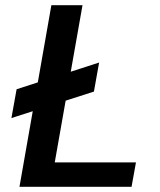

<svg xmlns="http://www.w3.org/2000/svg" viewBox="-20 -720 617 740"><path d="M24 -265 44 -376 362 -479 342 -367ZM55 0 178 -700H298L191 -94H504L487 0Z"/></svg>

Font: DM Sans 17pt SemiBold
Style: Italic
Weight: 600
Italic angle: -10°
Version: Version 4.004;gftools[0.9.30]